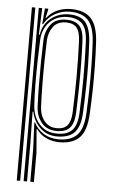

<svg xmlns="http://www.w3.org/2000/svg" viewBox="-56 -645 525 883"><g transform="rotate(5 206.5 -203.5)"><path d="M118.2 200V46.3L112.9 -73.1H116.5Q131.5 -42.6 161.3 -24Q191.2 -5.5 230.1 -5.5Q285.1 -5.5 314.4 -33.9Q343.8 -62.4 347.7 -135.1Q350.2 -187 351.4 -241.8Q352.6 -296.6 351.8 -352.5Q351.1 -408.4 348.1 -463.8Q344 -535.3 316.3 -565.1Q288.5 -594.8 231.8 -594.8Q194.5 -594.8 162.9 -577Q131.3 -559.2 113.5 -527.1H109.7L115.8 -600H131.2L131 -594L122.5 -557.6H125.9Q142.6 -580.5 171.5 -593.9Q200.4 -607.4 235.1 -607.4Q298.2 -607.4 328.6 -574.7Q359.1 -542 363.7 -465.2Q366.7 -409.4 367.5 -355.8Q368.4 -302.1 367.4 -247.5Q366.3 -192.9 363.3 -134.3Q359.2 -56.3 327.9 -24.4Q296.5 7.4 235.7 7.4Q204 7.4 175.9 -4.9Q147.8 -17.2 129.6 -43.1H125.9L134.8 65.4V200ZM55.6 200V-600H71.4V200ZM87.3 200V-600H103.1L98.5 -477.1L102.2 -477Q110 -526.3 145.7 -554.3Q181.4 -582.3 229 -582.3Q281.7 -582.3 305.1 -554.1Q328.6 -526 332.2 -463.8Q335 -411.4 336 -359.1Q337 -306.9 335.9 -251.7Q334.9 -196.5 331.9 -135.4Q328.8 -74.8 303.8 -46.8Q278.9 -18.9 224.9 -18.2Q177.1 -17.7 145.2 -47.4Q113.3 -77.1 104.1 -121.9H100.5L103.1 26.4V200ZM221 -31Q268.6 -31 291.1 -55.2Q313.5 -79.4 316 -135.1Q319.8 -223 320 -301.1Q320.2 -379.3 316.6 -463.1Q313.9 -523.7 290.7 -546.7Q267.6 -569.7 223 -569.7Q190.5 -569.7 164.8 -555.3Q139.1 -540.9 123.6 -514.9Q108.1 -488.8 106.4 -453.7Q104.6 -412.3 103.3 -357.8Q102 -303.2 102.5 -247.6Q103 -192 106.1 -147.3Q108.3 -117.4 121.9 -90.8Q135.6 -64.2 160.4 -47.6Q185.3 -31 221 -31ZM219.3 -43Q173.4 -43 148.6 -72.9Q123.7 -102.7 121.5 -147.3Q119.6 -191.5 119 -244.9Q118.4 -298.4 119.1 -352.7Q119.9 -407.1 121.6 -453.6Q123.3 -495.8 146.8 -526.3Q170.2 -556.7 218.6 -556.7Q258.9 -556.7 278.8 -535.9Q298.7 -515.1 300.8 -463.2Q303 -413 303.7 -361.4Q304.4 -309.8 303.6 -254.2Q302.8 -198.6 300.4 -135.9Q298.6 -87.1 279.6 -65.1Q260.5 -43 219.3 -43ZM219.1 -55.9Q251.4 -55.9 267.1 -74.7Q282.8 -93.4 284.6 -136.2Q288.1 -224.2 288.2 -303.4Q288.3 -382.6 285 -463Q283.1 -507.8 267.1 -525.9Q251.2 -544.1 218.4 -544.1Q178.2 -544.1 158.7 -517.1Q139.1 -490.2 137.4 -452.7Q135.8 -416 135 -362.9Q134.1 -309.7 134.6 -252.7Q135.2 -195.6 137.4 -147.4Q139.3 -108 160.6 -82Q181.9 -55.9 219.1 -55.9Z"/></g></svg>

Font: Big Shoulders Inline Text Thin
Style: Regular
Weight: 100
Designer: Patric King
Foundry: XO Type Co
Version: Version 2.002